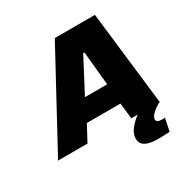

<svg xmlns="http://www.w3.org/2000/svg" viewBox="-247 -857 1195 1226"><g transform="rotate(-30 350.0 -244.0)"><path d="M-52 0 321 -688H617L697 0H488L475 -116H227L165 0ZM299 -265H463L439 -514H430ZM574 200Q525 200 497 190.5Q469 181 458 164.5Q447 148 447 128Q447 92 475 57Q503 22 549 -10L698 0Q679 8 659.5 22Q640 36 627 52Q614 68 614 82Q614 93 623.5 99Q633 105 658 105Q660 105 664.5 105Q669 105 676 104L657 197Q640 198 616 199Q592 200 574 200Z"/></g></svg>

Font: Saira SemiExpanded ExtraBold
Style: Italic
Weight: 800
Width: 6
Italic angle: -12°
Designer: Hector Gatti with collaboration of the Omnibus-Type team
Foundry: Omnibus-Type
Version: Version 1.101